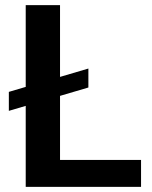

<svg xmlns="http://www.w3.org/2000/svg" viewBox="-20 -731 593 751"><path d="M531.7 -105.5V0H80.6V-316.9L14.6 -297.4V-371.6L80.6 -391.1V-710.9H214.8V-430.2L325.7 -462.9V-388.7L214.8 -356V-105.5Z"/></svg>

Font: Vazirmatn RD SemiBold
Style: Regular
Weight: 600
Designer: Saber Rastikerdar
Foundry: Saber Rastikerdar
Version: Version 32.102